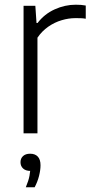

<svg xmlns="http://www.w3.org/2000/svg" viewBox="-20 -566 390 815"><path d="M80 0V-541.5H130L135 -468.5H139.5Q168.5 -506.5 212 -526.2Q255.5 -546 301.5 -546Q314 -546 324 -545.2Q334 -544.5 344 -542.5V-486.5Q333 -488.5 322.2 -488.8Q311.5 -489 299 -489Q271.5 -489 241.8 -480.2Q212 -471.5 185 -452.8Q158 -434 139 -406V0ZM89.5 229Q101.5 200.5 105.2 180Q109 159.5 109 140L116.5 159.5H109.5Q89 159.5 78 149.2Q67 139 67 122.5Q67 106.5 77.8 96.5Q88.5 86.5 108 86.5Q129 86.5 140.5 98.8Q152 111 152 135.5Q152 155.5 145.8 180.5Q139.5 205.5 127 229Z"/></svg>

Font: Encode Sans Condensed Thin Light
Style: Regular
Weight: 300
Version: Version 3.002